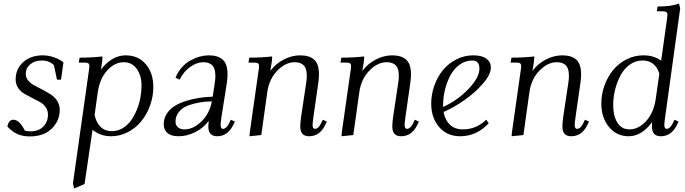

<svg xmlns="http://www.w3.org/2000/svg" viewBox="-20 -766 3888 1089"><path d="M22 -47.9Q28.8 -86.9 56.2 -86.9Q89.8 -86.9 121.1 -24.9Q134.3 -21 152.8 -21Q198.2 -21 225.1 -47.4Q252 -73.7 252 -116.2Q252 -140.6 238.3 -159.4Q224.6 -178.2 204.3 -188.7Q184.1 -199.2 160.4 -211.4Q136.7 -223.6 116.5 -235.4Q96.2 -247.1 82.5 -267.8Q68.8 -288.6 68.8 -315.9Q68.8 -376 112.1 -414.1Q155.3 -452.1 222.2 -452.1Q253.9 -452.1 285.9 -441.2Q317.9 -430.2 339.8 -412.1L326.2 -314H303.2L286.1 -396Q259.3 -422.9 216.8 -422.9Q177.2 -422.9 151.6 -401.4Q126 -379.9 126 -347.2Q126 -326.2 140.4 -308.8Q154.8 -291.5 176 -280.8Q197.3 -270 222.4 -256.6Q247.6 -243.2 268.8 -229.7Q290 -216.3 304.4 -193.8Q318.8 -171.4 318.8 -143.1Q318.8 -81.1 273.7 -36.6Q228.5 7.8 148.9 7.8Q110.4 7.8 80.6 -4.9Q50.8 -17.6 22 -47.9Z M393.6 274.9 483.9 -363.8Q486.8 -380.9 486.8 -391.1Q486.8 -402.8 480.5 -407Q474.1 -411.1 456.5 -411.1H426.8L431.6 -439Q498.5 -439 561.5 -445.8L559.6 -418L552.7 -371.1Q579.6 -408.2 616 -430.2Q652.3 -452.1 692.9 -452.1Q763.7 -452.1 806.6 -402.3Q849.6 -352.5 849.6 -272Q849.6 -219.2 831.5 -168.7Q813.5 -118.2 782.2 -79.3Q751 -40.5 705.8 -16.8Q660.6 6.8 609.9 6.8Q549.8 6.8 504.9 -29.8L459.5 277.8L400.9 303.2ZM516.6 -113.8Q525.4 -71.8 550.3 -46.9Q575.2 -22 614.7 -22Q646.5 -22 674.6 -38.3Q702.6 -54.7 721.9 -81.3Q741.2 -107.9 755.4 -141.8Q769.5 -175.8 776.1 -211.2Q782.7 -246.6 782.7 -279.8Q782.7 -337.9 755.6 -375.5Q728.5 -413.1 682.6 -413.1Q630.4 -413.1 588.1 -366.5Q545.9 -319.8 534.7 -244.1Z M908.7 -61Q908.7 -94.7 926.5 -121.8Q944.3 -148.9 972.2 -165.8Q1000 -182.6 1037.8 -194.3Q1075.7 -206.1 1112.1 -211.2Q1148.4 -216.3 1186.5 -217.8L1197.3 -290Q1201.7 -315.4 1201.7 -334Q1201.7 -358.9 1195.8 -375.5Q1189.9 -392.1 1179 -399.9Q1168 -407.7 1157.2 -410.4Q1146.5 -413.1 1132.3 -413.1Q1095.7 -413.1 1058.3 -386.2Q1021 -359.4 998.5 -314L975.6 -325.2Q988.3 -357.9 1011.2 -383.5Q1034.2 -409.2 1060.8 -423.6Q1087.4 -438 1113.5 -445.1Q1139.6 -452.1 1163.6 -452.1Q1216.3 -452.1 1243.4 -427.5Q1270.5 -402.8 1270.5 -345.2Q1270.5 -320.3 1266.6 -294.9L1236.3 -104Q1231.4 -68.8 1231.4 -58.1Q1231.4 -35.2 1244.6 -35.2Q1263.2 -35.2 1278.3 -64.9L1289.6 -86.9L1312.5 -76.2L1301.3 -54.2Q1270 6.8 1211.4 6.8Q1161.6 6.8 1161.6 -47.9Q1161.6 -60.5 1163.6 -80.1Q1133.8 -39.6 1086.9 -16.4Q1040 6.8 994.6 6.8Q949.2 6.8 929 -12Q908.7 -30.8 908.7 -61ZM975.6 -76.2Q975.6 -55.7 989.5 -43.9Q1003.4 -32.2 1026.4 -32.2Q1075.7 -32.2 1121.8 -76.4Q1168 -120.6 1181.6 -190.9Q1156.2 -190.4 1133.5 -188Q1110.8 -185.5 1080.3 -178Q1049.8 -170.4 1028.1 -158.9Q1006.3 -147.5 991 -126Q975.6 -104.5 975.6 -76.2Z M1389.2 -411.1 1394 -439Q1460.9 -439 1523.9 -445.8L1522 -418L1513.2 -363.8Q1543.5 -404.8 1589.6 -428.5Q1635.7 -452.1 1682.1 -452.1Q1734.9 -452.1 1762 -427.5Q1789.1 -402.8 1789.1 -345.2Q1789.1 -320.3 1785.2 -294.9L1757.8 -104Q1752.9 -68.8 1752.9 -58.1Q1752.9 -35.2 1766.1 -35.2Q1785.2 -35.2 1800.3 -64.9L1811 -86.9L1834 -76.2L1823.2 -54.2Q1792 6.8 1732.9 6.8Q1683.1 6.8 1683.1 -47.9Q1683.1 -71.8 1688 -105L1715.8 -290Q1720.2 -315.4 1720.2 -334Q1720.2 -358.9 1714.4 -375.5Q1708.5 -392.1 1697.5 -399.9Q1686.5 -407.7 1675.8 -410.4Q1665 -413.1 1650.9 -413.1Q1600.1 -413.1 1553.5 -366Q1506.8 -318.8 1496.1 -244.1L1461.9 0L1395 6.8L1397 -17.1L1446.3 -363.8Q1449.2 -380.9 1449.2 -391.1Q1449.2 -402.8 1442.9 -407Q1436.5 -411.1 1418.9 -411.1Z M1911.1 -411.1 1916 -439Q1982.9 -439 2045.9 -445.8L2043.9 -418L2035.2 -363.8Q2065.4 -404.8 2111.6 -428.5Q2157.7 -452.1 2204.1 -452.1Q2256.8 -452.1 2283.9 -427.5Q2311 -402.8 2311 -345.2Q2311 -320.3 2307.1 -294.9L2279.8 -104Q2274.9 -68.8 2274.9 -58.1Q2274.9 -35.2 2288.1 -35.2Q2307.1 -35.2 2322.3 -64.9L2333 -86.9L2356 -76.2L2345.2 -54.2Q2314 6.8 2254.9 6.8Q2205.1 6.8 2205.1 -47.9Q2205.1 -71.8 2210 -105L2237.8 -290Q2242.2 -315.4 2242.2 -334Q2242.2 -358.9 2236.3 -375.5Q2230.5 -392.1 2219.5 -399.9Q2208.5 -407.7 2197.8 -410.4Q2187 -413.1 2172.9 -413.1Q2122.1 -413.1 2075.4 -366Q2028.8 -318.8 2018.1 -244.1L1983.9 0L1917 6.8L1918.9 -17.1L1968.3 -363.8Q1971.2 -380.9 1971.2 -391.1Q1971.2 -402.8 1964.8 -407Q1958.5 -411.1 1940.9 -411.1Z M2425.8 -178.2Q2425.8 -231 2443.6 -280.8Q2461.4 -330.6 2492.4 -368.4Q2523.4 -406.2 2568.4 -429.2Q2613.3 -452.1 2664.1 -452.1Q2713.4 -452.1 2738.8 -433.3Q2764.2 -414.6 2764.2 -382.8Q2764.2 -344.2 2720.2 -293Q2676.3 -241.7 2615.2 -199Q2554.2 -156.2 2496.1 -130.9Q2503.9 -85.9 2531.2 -59.1Q2558.6 -32.2 2606 -32.2Q2681.6 -32.2 2737.8 -86.9L2752 -66.9Q2683.1 6.8 2590.8 6.8Q2515.1 6.8 2470.5 -45.7Q2425.8 -98.1 2425.8 -178.2ZM2493.2 -159.2Q2574.7 -196.3 2637 -261.2Q2699.2 -326.2 2699.2 -377Q2699.2 -422.9 2659.2 -422.9Q2620.1 -422.9 2587.6 -399.7Q2555.2 -376.5 2535.2 -339.4Q2515.1 -302.2 2504.2 -258.3Q2493.2 -214.4 2493.2 -169.9Z M2876 -411.1 2880.9 -439Q2947.8 -439 3010.7 -445.8L3008.8 -418L3000 -363.8Q3030.3 -404.8 3076.4 -428.5Q3122.6 -452.1 3168.9 -452.1Q3221.7 -452.1 3248.8 -427.5Q3275.9 -402.8 3275.9 -345.2Q3275.9 -320.3 3272 -294.9L3244.6 -104Q3239.7 -68.8 3239.7 -58.1Q3239.7 -35.2 3252.9 -35.2Q3272 -35.2 3287.1 -64.9L3297.9 -86.9L3320.8 -76.2L3310.1 -54.2Q3278.8 6.8 3219.7 6.8Q3169.9 6.8 3169.9 -47.9Q3169.9 -71.8 3174.8 -105L3202.6 -290Q3207 -315.4 3207 -334Q3207 -358.9 3201.2 -375.5Q3195.3 -392.1 3184.3 -399.9Q3173.3 -407.7 3162.6 -410.4Q3151.9 -413.1 3137.7 -413.1Q3086.9 -413.1 3040.3 -366Q2993.7 -318.8 2982.9 -244.1L2948.7 0L2881.8 6.8L2883.8 -17.1L2933.1 -363.8Q2936 -380.9 2936 -391.1Q2936 -402.8 2929.7 -407Q2923.3 -411.1 2905.8 -411.1Z M3390.6 -178.2Q3390.6 -231 3408.4 -280.8Q3426.3 -330.6 3457.3 -368.4Q3488.3 -406.2 3533.2 -429.2Q3578.1 -452.1 3628.9 -452.1Q3689 -452.1 3730 -421.9L3763.7 -662.1Q3765.6 -675.8 3765.6 -682.1Q3765.6 -693.4 3758.8 -697.8Q3752 -702.1 3734.9 -702.1H3705.1L3710 -729Q3790 -729 3831.1 -746.1L3837.9 -717.8L3752.9 -104Q3748 -68.8 3748 -58.1Q3748 -35.2 3760.7 -35.2Q3779.8 -35.2 3794.9 -64.9L3805.7 -86.9L3828.6 -76.2L3817.9 -54.2Q3786.6 6.8 3728 6.8Q3677.7 6.8 3677.7 -47.9Q3677.7 -64.5 3678.7 -73.2Q3618.7 6.8 3545.9 6.8Q3477.1 6.8 3433.8 -46.1Q3390.6 -99.1 3390.6 -178.2ZM3458 -169.9Q3458 -108.4 3481.7 -70.3Q3505.4 -32.2 3549.8 -32.2Q3602.1 -32.2 3644.5 -78.9Q3687 -125.5 3698.7 -201.2L3719.7 -348.1Q3696.8 -422.9 3624 -422.9Q3585 -422.9 3552.5 -399.7Q3520 -376.5 3500 -339.4Q3480 -302.2 3469 -258.3Q3458 -214.4 3458 -169.9Z"/></svg>

Font: Dihjauti S
Style: Italic
Weight: 400
Italic angle: -9°
Designer: T. Christopher White
Version: Version 3.0.0